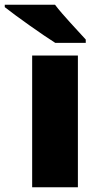

<svg xmlns="http://www.w3.org/2000/svg" viewBox="-68 -786 414 806"><path d="M163 -766H-48V-756C0 -718 110 -640 164 -606H292V-620C259 -657 197 -721 163 -766ZM259 0V-553H67V0Z"/></svg>

Font: Noto Sans UI Black
Style: Regular
Weight: 900
Designer: Monotype Design Team
Foundry: Monotype Imaging Inc.
Version: Version 1.901